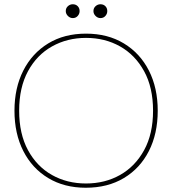

<svg xmlns="http://www.w3.org/2000/svg" viewBox="-20 -870 809 902"><path d="M383 12Q282 12 206.5 -33.5Q131 -79 89.5 -160.5Q48 -242 48 -350Q48 -457 89.5 -538.5Q131 -620 206.5 -666Q282 -712 384 -712Q486 -712 562 -666Q638 -620 679.5 -538.5Q721 -457 721 -350Q721 -242 679.5 -160.5Q638 -79 562 -33.5Q486 12 383 12ZM384 -8Q473 -8 544 -48Q615 -88 657 -164.5Q699 -241 699 -350Q699 -459 657 -535.5Q615 -612 544 -652Q473 -692 384 -692Q296 -692 224.5 -652Q153 -612 111.5 -535.5Q70 -459 70 -350Q70 -241 111.5 -164.5Q153 -88 224 -48Q295 -8 384 -8ZM322 -785Q309 -785 299 -795Q289 -805 289 -818Q289 -832 299 -841Q309 -850 322 -850Q336 -850 345 -841Q354 -832 354 -818Q354 -805 345 -795Q336 -785 322 -785ZM452 -785Q439 -785 429 -795Q419 -805 419 -818Q419 -832 429 -841Q439 -850 452 -850Q466 -850 475 -841Q484 -832 484 -818Q484 -805 475 -795Q466 -785 452 -785Z"/></svg>

Font: DM Sans 24pt Thin
Style: Regular
Weight: 250
Designer: Colophon Foundry, Jonny Pinhorn
Foundry: Colophon Foundry
Version: Version 4.004;gftools[0.9.30]